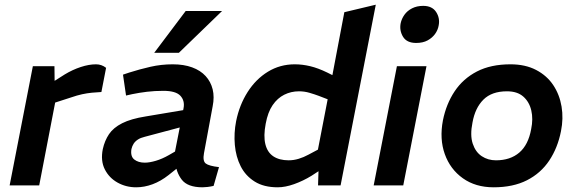

<svg xmlns="http://www.w3.org/2000/svg" viewBox="-20 -790 2458 818"><path d="M21 0 120 -508H212L213 -419L185 -428L256 -473Q289 -493 324 -504.5Q359 -516 389 -516Q413 -516 432 -501L412 -398Q391 -397 371 -395Q351 -393 330 -388.5Q309 -384 283 -375L215 -353L147 0Z M890 2Q877 5 864.5 6.5Q852 8 843 8Q779 8 754 -25Q729 -58 727 -103L722 -126L762 -329Q768 -361 748.5 -382Q729 -403 676 -403Q639 -403 606 -399Q573 -395 544 -389L517 -383L504 -472L531 -481Q575 -495 621 -505.5Q667 -516 716 -516Q763 -516 798.5 -503Q834 -490 856 -466Q878 -442 886 -409.5Q894 -377 886 -337L849 -137Q843 -104 856.5 -93.5Q870 -83 913 -78ZM560 8Q517 8 481 -12Q445 -32 426.5 -68.5Q408 -105 418 -155Q426 -191 444.5 -218.5Q463 -246 500.5 -265Q538 -284 601 -294L780 -324L765 -252L596 -207Q579 -203 567.5 -195.5Q556 -188 549.5 -178Q543 -168 540 -155Q535 -124 552 -110.5Q569 -97 597 -97Q617 -97 644 -105Q671 -113 699 -129L746 -156L757 -91L698 -44Q665 -18 630 -5Q595 8 560 8ZM637 -565 771 -743H926L742 -565Z M1163 8Q1104 8 1065 -16.5Q1026 -41 1005.5 -81.5Q985 -122 980.5 -172.5Q976 -223 986 -274Q1000 -343 1035 -398Q1070 -453 1121.5 -484.5Q1173 -516 1236 -516Q1268 -516 1301.5 -508Q1335 -500 1374 -481L1426 -455L1388 -427L1447 -738L1581 -770L1431 0H1335L1338 -93L1327 -114L1376 -367L1337 -382Q1321 -388 1299 -394.5Q1277 -401 1254 -401Q1220 -401 1191 -386.5Q1162 -372 1141.5 -342Q1121 -312 1112 -263Q1102 -211 1110.5 -176Q1119 -141 1144.5 -124Q1170 -107 1210 -107Q1231 -107 1252.5 -113.5Q1274 -120 1294 -131L1341 -156L1350 -69L1307 -41Q1271 -19 1233 -5.5Q1195 8 1163 8Z M1572 0 1671 -508H1797L1698 0ZM1753 -607Q1713 -607 1697 -633.5Q1681 -660 1687 -691Q1691 -710 1703 -727Q1715 -744 1735.5 -754.5Q1756 -765 1783 -765Q1821 -765 1838 -739Q1855 -713 1849 -682Q1846 -663 1834 -646Q1822 -629 1802 -618Q1782 -607 1753 -607Z M2083 8Q2006 8 1952 -30.5Q1898 -69 1875 -133.5Q1852 -198 1867 -277Q1881 -347 1917 -401Q1953 -455 2012 -485.5Q2071 -516 2155 -516Q2218 -516 2264 -492Q2310 -468 2337 -427.5Q2364 -387 2372.5 -336Q2381 -285 2370 -231Q2356 -160 2320 -106Q2284 -52 2225 -22Q2166 8 2083 8ZM2093 -107Q2154 -107 2192.5 -140Q2231 -173 2243 -240Q2252 -283 2243.5 -319.5Q2235 -356 2209.5 -378.5Q2184 -401 2140 -401Q2075 -401 2039.5 -365.5Q2004 -330 1993 -268Q1982 -214 1994 -178Q2006 -142 2032.5 -124.5Q2059 -107 2093 -107Z"/></svg>

Font: REM Medium
Style: Italic
Weight: 500
Italic angle: -11°
Designer: Octavio Pardo
Foundry: Ashler Design
Version: Version 1.005;gftools[0.9.28]